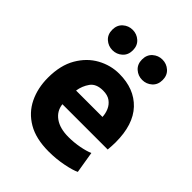

<svg xmlns="http://www.w3.org/2000/svg" viewBox="-214 -876 1013 1013"><g transform="rotate(45 292.0 -370.0)"><path d="M323 14Q228 14 166.5 -22Q105 -58 75 -120Q45 -182 45 -259Q45 -352 81.5 -414.5Q118 -477 175.5 -508.5Q233 -540 297 -540Q409 -540 474 -471.5Q539 -403 539 -270Q539 -257 538 -241.5Q537 -226 536 -214H198Q203 -168 241 -141Q279 -114 343 -114Q384 -114 423.5 -121.5Q463 -129 488 -140L508 -19Q484 -7 431.5 3.5Q379 14 323 14ZM198 -316H395Q394 -341 384 -364Q374 -387 353.5 -402Q333 -417 299 -417Q248 -417 226 -386Q204 -355 198 -316ZM405 -602Q374 -602 351 -622.5Q328 -643 328 -678Q328 -713 351 -733.5Q374 -754 405 -754Q436 -754 459 -733.5Q482 -713 482 -678Q482 -643 459 -622.5Q436 -602 405 -602ZM183 -602Q152 -602 129 -622.5Q106 -643 106 -678Q106 -713 129 -733.5Q152 -754 183 -754Q214 -754 237 -733.5Q260 -713 260 -678Q260 -643 237 -622.5Q214 -602 183 -602Z"/></g></svg>

Font: Ubuntu Sans ExtraBold
Style: Regular
Weight: 800
Designer: Dalton Maag Ltd
Foundry: Dalton Maag Ltd
Version: Version 1.006; ttfautohint (v1.8.4.7-5d5b)